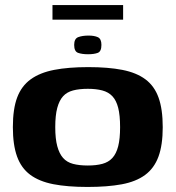

<svg xmlns="http://www.w3.org/2000/svg" viewBox="-20 -734 696 761"><path d="M327 7Q247 7 191 -4Q135 -15 99.5 -41.5Q64 -68 47.5 -114Q31 -160 31 -230Q31 -302 48 -347.5Q65 -393 101.5 -419.5Q138 -446 194.5 -457Q251 -468 330 -468Q409 -468 465 -457Q521 -446 556.5 -419.5Q592 -393 608.5 -347Q625 -301 625 -230Q625 -159 608 -113Q591 -67 555 -40.5Q519 -14 462.5 -3.5Q406 7 327 7ZM328 -78Q361 -78 385.5 -84.5Q410 -91 425.5 -108Q441 -125 448.5 -154.5Q456 -184 456 -230Q456 -277 448.5 -306.5Q441 -336 425.5 -352.5Q410 -369 385.5 -375.5Q361 -382 328 -382Q294 -382 269.5 -375.5Q245 -369 230 -352.5Q215 -336 207 -306.5Q199 -277 199 -230Q199 -184 207 -154.5Q215 -125 230 -108Q245 -91 269.5 -84.5Q294 -78 328 -78ZM329 -519Q305 -519 289.5 -524.5Q274 -530 274 -556Q274 -581 290.5 -587Q307 -593 331 -593Q354 -593 368 -586.5Q382 -580 382 -556Q382 -530 367.5 -524.5Q353 -519 329 -519ZM188 -656V-714H468V-656Z"/></svg>

Font: Genos
Style: Bold
Weight: 700
Designer: Robert E. Leuschke
Foundry: Robert E. Leuschke
Version: Version 1.010